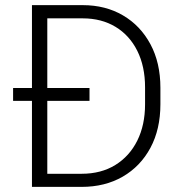

<svg xmlns="http://www.w3.org/2000/svg" viewBox="-20 -731 710 751"><path d="M299.3 0H105V-336.4H31.2V-386.7H105V-710.9H303.7Q392.6 -710.9 460.9 -670.9Q529.3 -630.9 568.4 -558.1Q607.4 -485.4 607.4 -387.7V-323.2Q607.4 -225.6 568.4 -152.8Q529.3 -80.1 460 -40Q390.6 0 299.3 0ZM330.1 -386.7V-336.4H165V-51.3H299.3Q375.5 -51.3 431.2 -85.7Q486.8 -120.1 517.1 -181.2Q547.4 -242.2 547.4 -323.2V-389.2Q547.4 -471.2 517.1 -532Q486.8 -592.8 431.9 -626Q377 -659.2 303.7 -659.2H165V-386.7Z"/></svg>

Font: Vazirmatn RD UI ExtraLight
Style: Regular
Weight: 200
Designer: Saber Rastikerdar
Foundry: Saber Rastikerdar
Version: Version 33.003